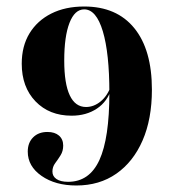

<svg xmlns="http://www.w3.org/2000/svg" viewBox="-20 -449 534 590"><path d="M214.5 121Q150 121 107.7 91.5Q65.3 62.1 65.3 16.9Q65.3 -10.5 81.9 -27Q98.4 -43.5 125.8 -43.5Q148.4 -43.5 161.3 -32.3Q174.2 -21 174.2 -1.6Q174.2 15.3 166.1 28.2Q158.1 41.1 149.6 52.4Q141.1 63.7 141.1 78.2Q141.1 92.7 153.6 101.2Q166.1 109.7 189.5 109.7Q254.8 109.7 285.5 42.7Q316.1 -24.2 316.1 -163.7Q316.1 -285.5 296 -352.8Q275.8 -420.2 238.7 -420.2Q209.7 -420.2 193.5 -378.6Q177.4 -337.1 177.4 -262.9Q177.4 -191.9 194.4 -156Q211.3 -120.2 244.4 -120.2Q268.5 -120.2 289.5 -137.5Q310.5 -154.8 321 -185.5L322.6 -177.4Q310.5 -137.1 277.8 -115.3Q245.2 -93.5 200 -93.5Q131.5 -93.5 89.1 -137.5Q46.8 -181.5 46.8 -253.2Q46.8 -307.3 70.6 -346.4Q94.4 -385.5 137.5 -407.3Q180.6 -429 238.7 -429Q338.7 -429 392.7 -362.5Q446.8 -296 446.8 -173.4Q446.8 -83.1 418.1 -17.3Q389.5 48.4 337.5 84.7Q285.5 121 214.5 121Z"/></svg>

Font: Playfair 144pt SemiCondensed ExtraBold
Style: Regular
Weight: 800
Width: 4
Designer: Claus Eggers Sørensen
Foundry: Claus Eggers Sørensen
Version: Version 2.203